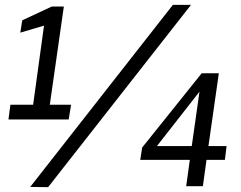

<svg xmlns="http://www.w3.org/2000/svg" viewBox="-20 -770 997 794"><path d="M23 -337 15 -276H264L274 -337H186L244 -743H194L72 -686L64 -635L162 -664L117 -337ZM695 -750 105 3 179 4 770 -750ZM819 0 834 -109H910L917 -166H842L885 -467H814L568 -160L560 -109H765L750 0ZM629 -166 805 -391 773 -166Z"/></svg>

Font: Cheyenne Sans Medium
Style: Italic
Weight: 500
Italic angle: -8.13011°
Designer: The Public Sans project authors (U.S. Web Design System), Libre Franklin designed by Pablo Impallari and Rodrigo Fuenzal
Foundry: The Cheyenne Sans Project Authors
Version: Version 2.007